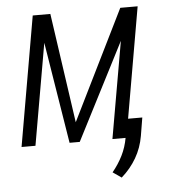

<svg xmlns="http://www.w3.org/2000/svg" viewBox="-51 -574 688 780"><g transform="rotate(-5 293.5 -184.0)"><path d="M247.6 -81.1 468.3 -528.3H539.1L447.3 0H390.1L459 -394.5L256.8 0H215.3L148.4 -413.6L76.2 0H19.5L111.3 -528.3H183.1ZM506.3 -2.4Q498 45.9 474.4 86.4Q450.7 127 414.1 159.2L378.9 134.8Q403.8 104.5 420.4 71.3Q437 38.1 443.8 -0.5L457 -76.7H518.6Z"/></g></svg>

Font: Roboto Mono Light
Style: Italic
Weight: 300
Designer: Google
Version: Version 2.000985; 2015; ttfautohint (v1.3)